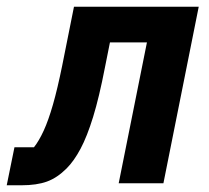

<svg xmlns="http://www.w3.org/2000/svg" viewBox="-58 -545 623 571"><path d="M-38 6 -15 -107H43Q58 -126 72 -156.5Q86 -187 99.5 -234Q113 -281 127 -350L162 -525H533L428 0H295L379 -419H269L254 -344Q237 -256 219 -197.5Q201 -139 181.5 -102.5Q162 -66 140 -44Q112 -16 81.5 -5Q51 6 6 6Z"/></svg>

Font: IBM Plex Sans Condensed
Style: Bold Italic
Weight: 700
Width: 3
Italic angle: -11.31°
Designer: Mike Abbink, Paul van der Laan, Pieter van Rosmalen
Foundry: Bold Monday
Version: Version 3.201